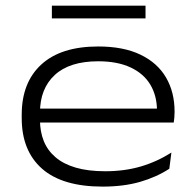

<svg xmlns="http://www.w3.org/2000/svg" viewBox="-20 -660 706 694"><path d="M351 14.5Q205.5 14.5 132 -50.2Q58.5 -115 58.5 -233V-245.5Q58.5 -362 129.5 -427Q200.5 -492 335 -492Q426 -492 487.5 -462.5Q549 -433 580 -380Q611 -327 611 -257V-254.5Q611 -245.5 610.2 -235.5Q609.5 -225.5 608 -217H545.5Q546.5 -226 547 -237.2Q547.5 -248.5 547.5 -259Q547.5 -313.5 523.5 -353.8Q499.5 -394 452 -416.2Q404.5 -438.5 335 -438.5Q231.5 -438.5 178 -389Q124.5 -339.5 124.5 -253V-246.5V-239V-226.5Q124.5 -184.5 138.2 -150.2Q152 -116 180.8 -91.5Q209.5 -67 254 -54Q298.5 -41 360.5 -41Q429.5 -41 488 -58Q546.5 -75 599.5 -108.5L592 -50Q545 -19.5 485.8 -2.5Q426.5 14.5 351 14.5ZM88.5 -217V-267.5H594V-217ZM167.5 -593.5V-639.5H506V-593.5Z"/></svg>

Font: Anek Latin Expanded Light
Style: Regular
Weight: 300
Width: 7
Designer: Yesha Goshar
Foundry: Ek Type
Version: Version 1.003